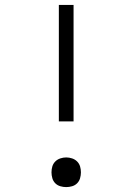

<svg xmlns="http://www.w3.org/2000/svg" viewBox="-20 -755 540 783"><path d="M220 -260V-735H280V-260ZM250 8Q238 8 226 4.5Q214 1 205.5 -7.5Q197 -16 193.5 -28Q190 -40 190 -52Q190 -65 193.5 -76.5Q197 -88 205.5 -96.5Q214 -105 226 -109Q238 -113 250 -113Q262 -113 274 -109Q286 -105 294.5 -96.5Q303 -88 306.5 -76.5Q310 -65 310 -52Q310 -40 306.5 -28Q303 -16 294.5 -7.5Q286 1 274 4.5Q262 8 250 8Z"/></svg>

Font: Iosevka Term Light
Style: Regular
Weight: 300
Monospace: yes
Designer: Belleve Invis
Foundry: Belleve Invis
Version: Version 9.0.1; ttfautohint (v1.8.3)